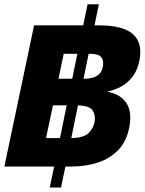

<svg xmlns="http://www.w3.org/2000/svg" viewBox="-22 -791 663 880"><path d="M-2 -27.8 134.3 -674.8H359.4L379.4 -771.5H431.2L411.1 -674.8H429.7Q542 -674.8 586.7 -635Q631.3 -595.2 618.2 -520Q609.9 -471.7 586.4 -440.7Q563 -409.7 531.7 -393.3Q500.5 -377 469.2 -371.1Q529.3 -359.4 556.2 -320.6Q583 -281.7 571.8 -214.4Q560.1 -145.5 521.2 -104.7Q482.4 -64 426.5 -45.9Q370.6 -27.8 308.1 -27.8H277.8L257.8 68.4H206.1L226.1 -27.8ZM246.1 -430.2H309.1L332.5 -544.4H270ZM389.6 -544.4H384.3L360.8 -430.2H365.2Q442.4 -430.2 450.2 -490.2Q453.6 -515.1 441.4 -529.8Q429.2 -544.4 389.6 -544.4ZM189 -158.2H252.9L283.7 -308.1H220.7ZM412.1 -236.8Q416 -264.6 402.3 -285.4Q388.7 -306.2 335.4 -308.1L304.7 -158.2Q362.8 -159.2 385.3 -182.4Q407.7 -205.6 412.1 -236.8Z"/></svg>

Font: Schibsted Grotesk ExtraBold
Style: Italic
Weight: 800
Italic angle: -12°
Designer: Bakken & Baeck AS, Henrik Kongsvoll
Foundry: Schibsted ASA
Version: Version 1.100; ttfautohint (v1.8.4.7-5d5b);gftools[0.9.25]